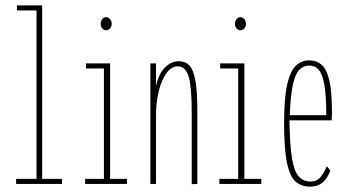

<svg xmlns="http://www.w3.org/2000/svg" viewBox="-20 -685 1290 715"><path d="M40 0V-19H116V-646H43V-665H137V-19H211V0Z M297 0V-19H367V-430H300V-449H390V-19H453V0ZM375 -572Q368 -572 361.5 -579Q355 -586 355 -596Q355 -607 361 -614Q367 -621 375 -621Q383 -621 389.5 -614Q396 -607 396 -596Q396 -586 389.5 -579Q383 -572 375 -572Z M540 0V-449H561V-364Q571 -411 594.5 -434Q618 -457 646 -457Q670 -457 685 -441.5Q700 -426 707.5 -385.5Q715 -345 715 -269V0L694 1V-266Q694 -361 682.5 -399.5Q671 -438 642 -438Q618 -438 599.5 -412Q581 -386 571 -344.5Q561 -303 561 -255V0Z M797 0V-19H867V-430H800V-449H890V-19H953V0ZM875 -572Q868 -572 861.5 -579Q855 -586 855 -596Q855 -607 861 -614Q867 -621 875 -621Q883 -621 889.5 -614Q896 -607 896 -596Q896 -586 889.5 -579Q883 -572 875 -572Z M1135 10Q1102 10 1080.5 -9Q1059 -28 1048.5 -79.5Q1038 -131 1038 -227Q1038 -320 1049.5 -370.5Q1061 -421 1082.5 -441Q1104 -461 1133 -460Q1159 -460 1177.5 -444Q1196 -428 1206 -387.5Q1216 -347 1216 -271Q1216 -261 1216 -253Q1216 -245 1215 -237H1058Q1059 -147 1067 -97.5Q1075 -48 1092 -28.5Q1109 -9 1136 -9Q1161 -9 1174.5 -26.5Q1188 -44 1197 -66L1210 -50Q1201 -23 1182.5 -6.5Q1164 10 1135 10ZM1059 -256H1195Q1195 -329 1188 -369Q1181 -409 1167 -425Q1153 -441 1131 -441Q1111 -441 1095.5 -426Q1080 -411 1071 -371Q1062 -331 1059 -256Z"/></svg>

Font: Inconsolata UltraCondensed ExtraLight
Style: Regular
Weight: 200
Width: 1
Monospace: yes
Designer: Raph Levien, Cyreal, Brenton Simpson
Foundry: Raph Levien, Cyreal, Google
Version: Version 3.100; ttfautohint (v1.8.4.7-5d5b)